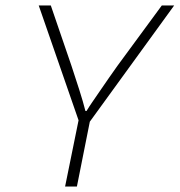

<svg xmlns="http://www.w3.org/2000/svg" viewBox="-20 -679 654 699"><path d="M217 0 266 -241 121 -659H165L240 -440Q254 -398 268.5 -352.5Q283 -307 291 -275H295Q304 -290 317.5 -309.5Q331 -329 346 -351Q361 -373 377 -396Q393 -419 408 -440L569 -659H614L307 -236L260 0Z"/></svg>

Font: Source Code Pro Light
Style: Italic
Weight: 300
Italic angle: -11°
Monospace: yes
Designer: Paul D. Hunt, Teo Tuominen
Foundry: Adobe Systems Incorporated
Version: Version 1.050;PS 1.000;hotconv 16.6.51;makeotf.lib2.5.65220